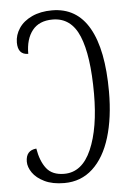

<svg xmlns="http://www.w3.org/2000/svg" viewBox="-53 -764 561 814"><g transform="rotate(-5 227.5 -357.0)"><path d="M37 -94Q37 -142 82 -146Q91 -92 115.5 -60.5Q140 -29 191 -29Q267 -29 306.5 -119.5Q346 -210 346 -357Q346 -519 311.5 -602Q277 -685 198 -685Q141 -685 112 -648.5Q83 -612 83 -549Q39 -549 39 -601Q39 -633 58 -661.5Q77 -690 113.5 -707Q150 -724 199 -724Q304 -724 357 -631Q410 -538 410 -360Q410 -249 384.5 -165.5Q359 -82 309 -36Q259 10 188 10Q138 10 104 -6.5Q70 -23 53.5 -47Q37 -71 37 -94Z"/></g></svg>

Font: Noto Serif CondLight
Style: Regular
Weight: 300
Width: 3
Designer: Monotype Design Team
Foundry: Monotype Imaging Inc.
Version: Version 1.001